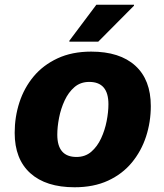

<svg xmlns="http://www.w3.org/2000/svg" viewBox="-20 -780 692 811"><path d="M42 -219Q42 -286 62 -347.5Q82 -409 122 -457Q162 -505 223 -533.5Q284 -562 365 -562Q486 -562 551.5 -502.5Q617 -443 617 -332Q617 -265 597 -203.5Q577 -142 537 -93.5Q497 -45 436.5 -17Q376 11 295 11Q174 11 108 -48.5Q42 -108 42 -219ZM222 -211Q222 -117 303 -117Q340 -117 365.5 -139Q391 -161 407 -195.5Q423 -230 430.5 -268.5Q438 -307 438 -340Q438 -434 357 -434Q320 -434 294.5 -412Q269 -390 253 -355.5Q237 -321 229.5 -282.5Q222 -244 222 -211ZM273 -604V-608L387 -760H546V-756L395 -604Z"/></svg>

Font: Kufam
Style: Bold Italic
Weight: 700
Italic angle: -11°
Designer: Artur Schmal
Foundry: Original Type
Version: Version 1.301; ttfautohint (v1.8.3)